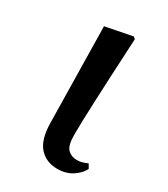

<svg xmlns="http://www.w3.org/2000/svg" viewBox="-144 -609 609 694"><g transform="rotate(30 160.5 -261.5)"><path d="M207 15Q160 15 132 -16.5Q104 -48 103 -116L96 -516L208 -538L216 -531Q211 -439 208 -374Q205 -309 203 -263Q201 -217 200 -183.5Q199 -150 199 -123Q199 -78 214 -63Q229 -48 252 -48Q266 -48 276.5 -51.5Q287 -55 296 -59L306 -42Q297 -21 270.5 -3Q244 15 207 15Z"/></g></svg>

Font: Noto Serif KR SemiBold
Style: Regular
Weight: 600
Designer: Ryoko NISHIZUKA 西塚涼子 (kana & ideographs); Frank Grießhammer (Latin, Greek & Cyrillic); Wenlong ZHANG 张文龙 (bopomofo); San
Foundry: Adobe
Version: Version 2.003-H1;hotconv 1.1.1;makeotfexe 2.6.0